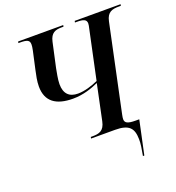

<svg xmlns="http://www.w3.org/2000/svg" viewBox="-161 -842 1082 1180"><g transform="rotate(-20 380.5 -252.0)"><path d="M571 210H580L627 -10H603C553 -10 534 -19 534 -44C534 -50 535 -59 538 -73L658 -640C670 -696 702 -704 746 -704H759L761 -714H461L459 -704H471C514 -704 534 -697 534 -671C534 -664 532 -652 528 -636L461 -321C422 -303 371 -287 328 -287C271 -287 240 -318 240 -380C240 -413 250 -456 254 -480L289 -640C301 -695 331 -704 372 -704H384L386 -714H91L89 -704H100C146 -704 162 -697 162 -669C162 -662 161 -648 157 -631L131 -513C124 -481 116 -445 116 -410C116 -312 178 -268 289 -268C357 -268 417 -290 458 -309L409 -76C397 -18 365 -10 322 -10H310L308 0H465C558 0 583 34 584 104C585 132 579 167 571 210Z"/></g></svg>

Font: Noto Serif Display SemiCondensed SemiBold
Style: Italic
Weight: 600
Width: 4
Italic angle: -12°
Designer: Monotype Design Team
Foundry: Monotype Imaging Inc.
Version: Version 2.009